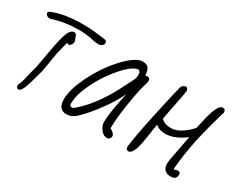

<svg xmlns="http://www.w3.org/2000/svg" viewBox="-75 -828 1424 1153"><g transform="rotate(30 636.5 -251.5)"><path d="M16 -470Q16 -477 23 -482Q107 -518 233 -518Q287 -518 322 -514Q356 -509 381 -507Q402 -504 406 -500Q410 -495 410 -486Q410 -477 400 -468.5Q390 -460 375 -460Q358 -460 318 -469Q276 -477 238 -477Q136 -477 53 -449L49 -448H45Q33 -448 24.5 -455Q16 -462 16 -470ZM80 -5Q80 -15 87 -24Q96 -48 105 -89Q117 -140 121 -152L131 -203L142 -267Q159 -365 174.5 -408Q190 -451 217 -451Q227 -451 233 -438L246 -404Q246 -383 231 -372Q227 -369 221 -369Q215 -369 210 -375Q187 -290 182 -251Q172 -186 165 -151Q161 -140 156 -119L147 -86Q121 15 97 15Q80 15 80 -5Z M639 -75Q639 -137 672 -285Q647 -231 607.5 -174.5Q568 -118 530 -75Q492 -32 474 -19Q449 0 419 0Q362 0 362 -72Q362 -142 415 -246.5Q468 -351 541 -428Q614 -504 659 -504Q705 -504 711 -464Q714 -452 714 -438Q719 -441 725 -441Q748 -441 748 -419V-415L736 -371Q722 -321 707 -223Q692 -125 692 -60L702 -54Q726 -39 726 -24Q726 -14 719 -6Q712 2 701 2Q678 2 658.5 -22.5Q639 -47 639 -75ZM445 -59Q547 -146 626 -300Q671 -385 675 -401Q677 -419 677 -423Q677 -433 672 -441Q667 -449 659 -449Q649 -449 633 -440Q593 -419 538.5 -351Q484 -283 449 -207Q412 -130 412 -70Q412 -52 427 -52Q438 -52 445 -59Z M1092 -43Q1092 -68 1105 -129L1128 -250Q1055 -195 993 -195Q948 -195 924 -219Q922 -209 920.5 -199Q919 -189 917 -179Q913 -146 907 -112Q889 7 853 7Q838 7 835 -14Q844 -92 879.5 -256.5Q915 -421 930 -479Q933 -489 941.5 -496Q950 -503 959 -503Q971 -503 976 -486Q976 -470 958 -382Q944 -315 936 -267Q958 -242 1005 -242Q1051 -242 1106 -288Q1123 -303 1138 -320L1153 -387Q1170 -460 1190 -488Q1200 -504 1217 -504Q1234 -504 1234 -485V-480Q1179 -291 1165 -206Q1152 -133 1148 -91Q1145 -58 1144 -55L1143 -42Q1143 -36 1148 -36Q1152 -36 1155 -39Q1160 -42 1171 -42Q1188 -42 1188 -24Q1188 11 1149 11Q1121 11 1106.5 -4Q1092 -19 1092 -43Z"/></g></svg>

Font: Bad Script
Style: Regular
Weight: 400
Italic angle: -10°
Designer: Roman Shchyukin (Gaslight Type Foundry), Cyreal (Charset Expansion)
Foundry: Gaslight
Version: Version 2.000